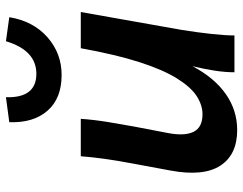

<svg xmlns="http://www.w3.org/2000/svg" viewBox="-104 -686 800 631"><g transform="rotate(-90 295.5 -371.0)"><path d="M183 9Q102 9 66 -46.5Q30 -102 50 -210L73 -334Q83 -387 88.5 -427Q94 -467 97 -505H220Q217 -462 209.5 -416Q202 -370 195 -332L173 -217Q163 -163 177.5 -134Q192 -105 235 -105Q265 -105 294.5 -124Q324 -143 352.5 -188.5Q381 -234 406 -311.5Q431 -389 452 -505H571L512 -172Q504 -122 499 -76Q494 -30 494 0H373Q373 -31 378.5 -66Q384 -101 393 -138Q355 -66 301.5 -28.5Q248 9 183 9ZM475 -751 554 -740Q541 -661 488 -614.5Q435 -568 364 -568Q287 -568 246.5 -614.5Q206 -661 209 -740L291 -751Q288 -651 368 -651Q445 -651 475 -751Z"/></g></svg>

Font: Livvic SemiBold
Style: Italic
Weight: 600
Italic angle: -10°
Designer: Jacques Le Bailly, Baron von Fonthausen
Version: Version 1.001; ttfautohint (v1.8.2)